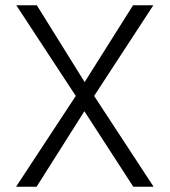

<svg xmlns="http://www.w3.org/2000/svg" viewBox="-20 -710 645 730"><path d="M41 0 268.1 -345.2 42 -689.9H120.1L301.8 -397.9L485.8 -689.9H563L337.9 -345.2L564 0H486.8L300.8 -287.1L119.1 0Z"/></svg>

Font: Acari Sans Light
Style: Regular
Weight: 300
Designer: Alfredo Marco Pradil and Stefan Peev
Foundry: Hanken Design Co.
Version: Version 1.045;January 11, 2019;FontCreator 11.5.0.2425 64-bi